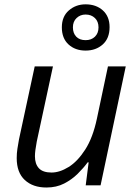

<svg xmlns="http://www.w3.org/2000/svg" viewBox="-20 -834 616 864"><path d="M189 9.8Q127.9 9.8 91.6 -23.9Q55.2 -57.6 55.2 -122.6Q55.2 -144 58.3 -164.3Q61.5 -184.6 65.4 -206.5L136.2 -535.2H218.3L145.5 -197.3Q141.6 -176.3 139.4 -159.9Q137.2 -143.6 137.2 -130.9Q137.2 -96.2 155 -76.9Q172.9 -57.6 211.9 -57.6Q248.5 -57.6 288.8 -82.5Q329.1 -107.4 363.5 -160.9Q397.9 -214.4 416 -299.8L465.8 -535.2H545.9L432.6 0H365.7L378.9 -103.5H374.5Q356 -78.1 329.6 -52Q303.2 -25.9 268.6 -8.1Q233.9 9.8 189 9.8ZM365.2 -606.4Q318.4 -606.4 288.3 -634Q258.3 -661.6 258.3 -710.9Q258.3 -759.8 289.8 -787.1Q321.3 -814.5 365.2 -814.5Q412.6 -814.5 442.9 -787.1Q473.1 -759.8 473.1 -711.9Q473.1 -661.6 442.4 -634Q411.6 -606.4 365.2 -606.4ZM365.2 -653.3Q391.1 -653.3 407.2 -668.9Q423.3 -684.6 423.3 -710.9Q423.3 -737.3 407 -752.9Q390.6 -768.6 365.2 -768.6Q341.3 -768.6 324.7 -752.9Q308.1 -737.3 308.1 -710.9Q308.1 -684.6 323.2 -668.9Q338.4 -653.3 365.2 -653.3Z"/></svg>

Font: Open Sans
Style: Italic
Weight: 400
Italic angle: -12°
Designer: Monotype Design Team
Foundry: Monotype Imaging Inc.
Version: Version 3.000; ttfautohint (v1.8.4)